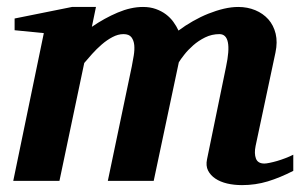

<svg xmlns="http://www.w3.org/2000/svg" viewBox="-20 -520 866 552"><path d="M823.2 -28.8Q785.2 -9.3 749.8 1.5Q714.4 12.2 675.8 12.2Q652.8 12.2 633.1 7.6Q613.3 2.9 599.1 -6.6Q585 -16.1 578.1 -29.8Q571.3 -43.5 575.2 -62L629.9 -328.1Q649.9 -421.9 610.8 -421.9Q588.9 -421.9 569.6 -412.4Q550.3 -402.8 535.4 -389.6Q520.5 -376.5 509.8 -362.8Q499 -349.1 494.1 -340.8L421.9 0H290L358.9 -329.1Q361.8 -343.8 364.5 -360.1Q367.2 -376.5 366 -390.1Q364.7 -403.8 357.9 -412.8Q351.1 -421.9 335 -421.9Q319.3 -421.9 303.2 -413.3Q287.1 -404.8 272.5 -392.1Q257.8 -379.4 244.9 -365Q231.9 -350.6 222.2 -338.9L150.9 0H18.1L106 -424.8L22 -433.1V-466.8L187 -500H255.9L244.1 -442.9Q280.3 -467.8 318.4 -483.9Q356.4 -500 391.1 -500Q411.6 -500 428 -494.1Q444.3 -488.3 457 -478.8Q469.7 -469.2 478.5 -457Q487.3 -444.8 493.2 -432.1Q512.7 -446.8 534.7 -459.2Q556.6 -471.7 579.1 -480.7Q601.6 -489.7 623.5 -494.9Q645.5 -500 665 -500Q691.4 -500 713.9 -490.7Q736.3 -481.4 751.5 -464.4Q766.6 -447.3 772.5 -423.1Q778.3 -398.9 772 -369.1L714.8 -100.1Q710.4 -78.6 715.8 -64.2Q721.2 -49.8 740.2 -49.8Q745.1 -49.8 754.9 -51.8Q764.6 -53.7 776.4 -57.1Q788.1 -60.5 800.3 -65.2Q812.5 -69.8 823.2 -75.2Z"/></svg>

Font: Charis SIL Eur
Style: Bold Italic
Weight: 700
Italic angle: -11°
Foundry: SIL International
Version: Version 5.000